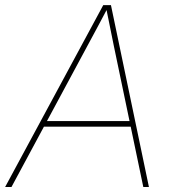

<svg xmlns="http://www.w3.org/2000/svg" viewBox="-40 -748 684 768"><path d="M-19.5 0 373 -727.5H403.8L555.7 0H533.2L415.5 -563.5Q407.7 -602.5 399.7 -641.6Q391.6 -680.7 383.8 -719.7H392.6Q371.6 -680.7 351.1 -641.6Q330.6 -602.5 309.1 -563.5L5.9 0ZM127.4 -241.2 131.3 -263.7H492.2L488.3 -241.2Z"/></svg>

Font: Inter 20pt Thin
Style: Italic
Weight: 250
Italic angle: -9.3988°
Version: Version 4.001;git-66647c0bb